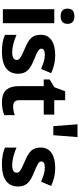

<svg xmlns="http://www.w3.org/2000/svg" viewBox="578 -1504 843 2040"><g transform="rotate(90 1000.0 -484.5)"><path d="M153 -853C108 -853 72 -836 72 -780C72 -725 108 -707 153 -707C197 -707 234 -725 234 -780C234 -836 197 -853 153 -853ZM227 -639H78V-93H227Z M764 -255C764 -352 705 -387 612 -425C516 -464 498 -477 498 -503C498 -527 520 -539 564 -539C613 -539 659 -522 713 -499L758 -606C693 -636 634 -649 566 -649C435 -649 350 -598 350 -497C350 -404 396 -368 499 -325C605 -280 617 -266 617 -239C617 -211 594 -192 536 -192C484 -192 410 -211 351 -238V-115C406 -92 455 -83 531 -83C685 -83 764 -144 764 -255Z M1110 -202C1071 -202 1045 -222 1045 -264V-527H1198V-639H1045V-755H950L907 -640L825 -590V-527H896V-264C896 -123 969 -83 1067 -83C1123 -83 1172 -94 1204 -108V-219C1173 -209 1143 -202 1110 -202Z M1321 -629H1417L1437 -886H1301Z M1962 -255C1962 -352 1903 -387 1810 -425C1714 -464 1696 -477 1696 -503C1696 -527 1718 -539 1762 -539C1811 -539 1857 -522 1911 -499L1956 -606C1891 -636 1832 -649 1764 -649C1633 -649 1548 -598 1548 -497C1548 -404 1594 -368 1697 -325C1803 -280 1815 -266 1815 -239C1815 -211 1792 -192 1734 -192C1682 -192 1608 -211 1549 -238V-115C1604 -92 1653 -83 1729 -83C1883 -83 1962 -144 1962 -255Z"/></g></svg>

Font: Noto Sans Kannada UI
Style: Bold
Weight: 700
Designer: Jelle Bosma - Monotype Design Team
Foundry: Monotype Imaging Inc.
Version: Version 2.005